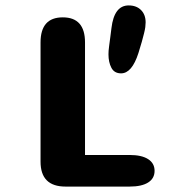

<svg xmlns="http://www.w3.org/2000/svg" viewBox="-20 -688 659 708"><path d="M293.5 -116.5H458Q502.5 -116.5 526.2 -101.2Q550 -86 550 -58Q550 -30 526.2 -15Q502.5 0 458 0H221.5Q129.5 0 129.5 -92V-531.5Q129.5 -624 211.5 -624Q293.5 -624 293.5 -531.5ZM426.5 -417.5Q401.5 -417.5 390.8 -438Q380 -458.5 380 -487.5Q380 -493 380.5 -501.2Q381 -509.5 382.8 -521.5Q384.5 -533.5 386.5 -549.2Q388.5 -565 391 -584.5Q401 -668 454.5 -668Q483 -668 500 -651Q517 -634 517 -605.5Q517 -597.5 515.8 -588Q514.5 -578.5 511.2 -565.2Q508 -552 503 -534.2Q498 -516.5 490.5 -492.5Q466.5 -417.5 426.5 -417.5Z"/></svg>

Font: Sono ExtraLight Monospace
Style: Bold
Weight: 700
Version: Version 2.112